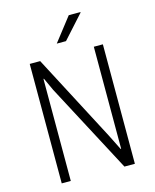

<svg xmlns="http://www.w3.org/2000/svg" viewBox="-130 -978 859 1065"><g transform="rotate(-15 300.0 -445.5)"><path d="M90 0V-686H150L411 -188L455 -100H458V-686H510V0H450L178 -514L145 -586H142V0ZM264 -756 369 -891H436V-888L317 -756Z"/></g></svg>

Font: Chivo Mono Thin
Style: Regular
Weight: 250
Designer: Hector Gatti
Foundry: Omnibus-Type
Version: Version 1.008